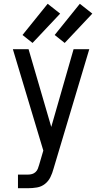

<svg xmlns="http://www.w3.org/2000/svg" viewBox="-20 -790 540 1015"><path d="M75 205H128Q152 205 175.5 201Q199 197 217.5 182.5Q236 168 246.5 146.5Q257 125 263 102L452 -530H369L251 -119L131 -530H48L209 6L187 81Q184 92 180 102Q176 112 168 119.5Q160 127 149.5 130Q139 133 128 133H75ZM322 -563 468 -718 402 -770 269 -605ZM152 -563 298 -718 232 -770 99 -605Z"/></svg>

Font: Iosevka SS09
Style: Regular
Weight: 400
Monospace: yes
Designer: Belleve Invis
Foundry: Belleve Invis
Version: Version 5.2.1; ttfautohint (v1.8.3)